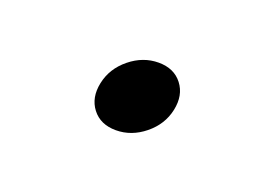

<svg xmlns="http://www.w3.org/2000/svg" viewBox="-33 -361 317 221"><g transform="rotate(20 125.0 -250.0)"><path d="M115 -205Q96 -205 86 -218Q76 -231 80 -250Q84 -269 100 -282Q116 -295 135 -295Q154 -295 164 -282Q174 -269 170 -250Q166 -231 150 -218Q134 -205 115 -205Z"/></g></svg>

Font: Epunda Slab Light
Style: Italic
Weight: 300
Italic angle: -12°
Designer: Simon Atzbach
Foundry: typofactur
Version: Version 1.102